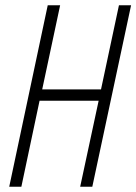

<svg xmlns="http://www.w3.org/2000/svg" viewBox="-20 -708 517 728"><path d="M15 0 161 -688H208L140 -369H363L431 -688H477L330 0H284L354 -326H130L61 0Z"/></svg>

Font: Saira Condensed ExtraLight
Style: Italic
Weight: 250
Width: 3
Italic angle: -12°
Designer: Hector Gatti with collaboration of the Omnibus-Type team
Foundry: Omnibus-Type
Version: Version 1.101